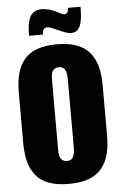

<svg xmlns="http://www.w3.org/2000/svg" viewBox="-66 -1085 732 1144"><g transform="rotate(-5 299.5 -513.0)"><path d="M398.4 -882.3Q395.5 -881.8 392.1 -881.8Q373.5 -881.8 348.6 -891.6Q319.3 -902.8 292.2 -915.5Q265.1 -928.2 251 -928.2Q222.2 -928.2 222.2 -887.2H139.2Q139.2 -922.4 142.3 -947Q145.5 -971.7 154.1 -992.7Q162.6 -1013.7 179 -1024.9Q195.3 -1036.1 220.7 -1038.6Q227.1 -1039.1 233.4 -1039.1L275.4 -1031.7Q302.7 -1022 324.2 -1010.3Q345.7 -998.5 353.5 -997.1Q370.1 -994.1 377.2 -1004.6Q384.3 -1015.1 384.3 -1032.7H459.5Q459.5 -1003.4 457.8 -981.2Q456.1 -959 450.2 -935.3Q444.3 -911.6 431.4 -897.9Q418.5 -884.3 398.4 -882.3ZM48.8 -255.4V-554.2Q48.8 -619.6 61.5 -667.7Q74.2 -715.8 103 -751.2Q131.8 -786.6 180.7 -804.4Q229.5 -822.3 298.8 -822.3Q368.2 -822.3 417.2 -804.4Q466.3 -786.6 495.4 -751.2Q524.4 -715.8 537.4 -667.7Q550.3 -619.6 550.3 -554.2V-255.4Q550.3 -189.9 537.4 -141.8Q524.4 -93.8 495.4 -58.3Q466.3 -22.9 417.2 -5.1Q368.2 12.7 298.8 12.7Q229.5 12.7 180.7 -5.1Q131.8 -22.9 103 -58.3Q74.2 -93.8 61.5 -141.8Q48.8 -189.9 48.8 -255.4ZM298.8 -124.5Q314.9 -124.5 325.2 -131.6Q335.4 -138.7 339.8 -152.3Q344.2 -166 345.5 -177.2Q346.7 -188.5 346.7 -205.1V-605Q346.7 -621.6 345.5 -632.8Q344.2 -644 339.8 -657.5Q335.4 -670.9 325.2 -678Q314.9 -685.1 298.8 -685.1Q285.6 -685.1 276.4 -679.7Q267.1 -674.3 262.5 -667.2Q257.8 -660.2 255.4 -647.7Q252.9 -635.3 252.7 -627.2Q252.4 -619.1 252.4 -605V-205.1Q252.4 -191.4 252.7 -183.1Q252.9 -174.8 255.4 -162.4Q257.8 -149.9 262.5 -142.8Q267.1 -135.7 276.4 -130.1Q285.6 -124.5 298.8 -124.5Z"/></g></svg>

Font: Oswald
Style: Heavy
Weight: 800
Designer: Vernon Adams
Foundry: Vernon Adams
Version: 3.0; ttfautohint (v0.95) -l 8 -r 50 -G 200 -x 0 -w "G" -W -c